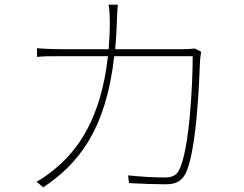

<svg xmlns="http://www.w3.org/2000/svg" viewBox="-20 -791 1040 820"><path d="M812 -584C802 -583 789 -581 761 -581H472C475 -618 478 -657 479 -698C480 -722 481 -749 483 -771H444C448 -748 449 -720 449 -697C449 -656 447 -617 444 -581H236C197 -581 166 -583 138 -585V-548C167 -551 192 -551 237 -551H441C411 -282 311 -147 209 -65C189 -49 158 -26 136 -15L165 9C317 -93 432 -237 468 -551H803C803 -445 791 -153 744 -63C732 -39 709 -33 684 -33C639 -33 585 -36 527 -42L531 -9C586 -6 643 -4 686 -4C728 -4 753 -14 772 -49C819 -139 831 -441 834 -525C835 -540 836 -552 839 -570Z"/></svg>

Font: Noto Sans Japanese Thin
Style: Regular
Weight: 100
Designer: Ryoko NISHIZUKA (kana & ideographs); Paul D. Hunt (Latin, Greek & Cyrillic); Wenlong ZHANG (bopomofo); Sandoll Communica
Foundry: Adobe Systems Incorporated
Version: Version 1.000;PS 1;hotconv 1.0.78;makeotf.lib2.5.61930